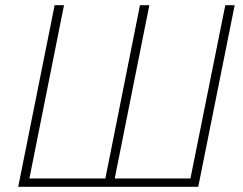

<svg xmlns="http://www.w3.org/2000/svg" viewBox="-20 -718 935 738"><path d="M190 -698H226L93 -32H385L518 -698H554L421 -32H712L846 -698H882L742 0H50Z"/></svg>

Font: IBM Plex Sans ExtLt
Style: Italic
Weight: 200
Italic angle: -11°
Designer: Mike Abbink, Paul van der Laan, Pieter van Rosmalen
Foundry: Bold Monday
Version: Version 3.005